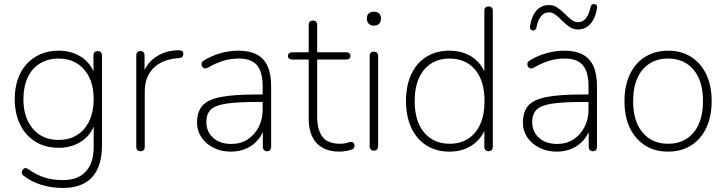

<svg xmlns="http://www.w3.org/2000/svg" viewBox="-20 -743 3598 951"><path d="M290 188Q237 188 186.5 173Q136 158 95 126Q90 122 88.5 116Q87 110 89 104.5Q91 99 95.5 94.5Q100 90 105.5 89.5Q111 89 117 93Q161 124 201.5 136.5Q242 149 291 149Q366 149 405 106.5Q444 64 444 -15V-148H454Q440 -84 390 -47.5Q340 -11 271 -11Q204 -11 155 -41.5Q106 -72 79.5 -126.5Q53 -181 53 -252Q53 -306 68 -350Q83 -394 111.5 -425.5Q140 -457 180 -474.5Q220 -492 271 -492Q340 -492 390 -455.5Q440 -419 454 -355H443V-468Q443 -479 448.5 -484.5Q454 -490 464 -490Q474 -490 479.5 -484.5Q485 -479 485 -468V-22Q485 82 436 135Q387 188 290 188ZM270 -50Q324 -50 363 -75Q402 -100 423 -145.5Q444 -191 444 -252Q444 -344 397 -398.5Q350 -453 270 -453Q217 -453 177.5 -428.5Q138 -404 117 -359Q96 -314 96 -252Q96 -160 143 -105Q190 -50 270 -50Z M676 6Q666 6 660.5 0Q655 -6 655 -16V-468Q655 -479 660.5 -484.5Q666 -490 676 -490Q686 -490 691 -484.5Q696 -479 696 -468V-371H686Q705 -430 753.5 -462Q802 -494 866 -494Q875 -494 881.5 -490.5Q888 -487 888 -477Q888 -467 883 -461.5Q878 -456 866 -455L854 -454Q780 -447 738.5 -404Q697 -361 697 -290V-16Q697 -6 692 0Q687 6 676 6Z M1123 8Q1076 8 1038 -11Q1000 -30 978 -62.5Q956 -95 956 -135Q956 -189 982.5 -219.5Q1009 -250 1073.5 -262.5Q1138 -275 1251 -275H1292V-238H1253Q1154 -238 1099.5 -229.5Q1045 -221 1023.5 -199.5Q1002 -178 1002 -139Q1002 -91 1035.5 -60.5Q1069 -30 1126 -30Q1172 -30 1206.5 -52.5Q1241 -75 1261 -113.5Q1281 -152 1281 -201V-315Q1281 -387 1253 -420Q1225 -453 1163 -453Q1123 -453 1086.5 -442Q1050 -431 1010 -408Q1001 -403 994.5 -404Q988 -405 984 -409.5Q980 -414 978.5 -420.5Q977 -427 979.5 -433Q982 -439 989 -443Q1030 -468 1074 -480Q1118 -492 1161 -492Q1216 -492 1252 -473Q1288 -454 1305.5 -415Q1323 -376 1323 -315V-16Q1323 -6 1318 0Q1313 6 1303 6Q1293 6 1287.5 0Q1282 -6 1282 -16V-121H1293Q1283 -81 1259 -52Q1235 -23 1200.5 -7.5Q1166 8 1123 8Z M1661 8Q1611 8 1577 -11.5Q1543 -31 1526 -67.5Q1509 -104 1509 -156V-448H1428Q1418 -448 1412 -453Q1406 -458 1406 -466Q1406 -474 1412 -479Q1418 -484 1428 -484H1509V-619Q1509 -630 1514.5 -635.5Q1520 -641 1530 -641Q1540 -641 1545.5 -635.5Q1551 -630 1551 -619V-484H1694Q1705 -484 1710.5 -479Q1716 -474 1716 -466Q1716 -458 1710.5 -453Q1705 -448 1694 -448H1551V-165Q1551 -100 1577 -65.5Q1603 -31 1664 -31Q1685 -31 1698.5 -35.5Q1712 -40 1721 -40Q1727 -40 1731.5 -35Q1736 -30 1736 -21Q1736 -16 1733.5 -10.5Q1731 -5 1724 -3Q1714 1 1695.5 4.5Q1677 8 1661 8Z M1832 3Q1822 3 1816.5 -3Q1811 -9 1811 -19V-465Q1811 -476 1816.5 -481.5Q1822 -487 1832 -487Q1842 -487 1847.5 -481.5Q1853 -476 1853 -465V-19Q1853 -9 1848 -3Q1843 3 1832 3ZM1832 -616Q1816 -616 1806.5 -625.5Q1797 -635 1797 -651Q1797 -668 1806.5 -676.5Q1816 -685 1832 -685Q1849 -685 1858 -676.5Q1867 -668 1867 -651Q1867 -635 1858 -625.5Q1849 -616 1832 -616Z M2206 8Q2141 8 2092.5 -22.5Q2044 -53 2017.5 -109.5Q1991 -166 1991 -242Q1991 -319 2017 -375Q2043 -431 2091.5 -461.5Q2140 -492 2206 -492Q2276 -492 2325 -456Q2374 -420 2390 -358H2379V-689Q2379 -700 2384.5 -705.5Q2390 -711 2400 -711Q2410 -711 2415.5 -705.5Q2421 -700 2421 -689V-16Q2421 -6 2415.5 0Q2410 6 2400 6Q2390 6 2384.5 0Q2379 -6 2379 -16V-126H2390Q2374 -65 2325 -28.5Q2276 8 2206 8ZM2207 -31Q2260 -31 2299 -56Q2338 -81 2359 -128.5Q2380 -176 2380 -242Q2380 -342 2333.5 -397.5Q2287 -453 2207 -453Q2154 -453 2115 -428Q2076 -403 2055 -356Q2034 -309 2034 -242Q2034 -142 2081 -86.5Q2128 -31 2207 -31Z M2737 8Q2690 8 2652 -11Q2614 -30 2592 -62.5Q2570 -95 2570 -135Q2570 -189 2596.5 -219.5Q2623 -250 2687.5 -262.5Q2752 -275 2865 -275H2906V-238H2867Q2768 -238 2713.5 -229.5Q2659 -221 2637.5 -199.5Q2616 -178 2616 -139Q2616 -91 2649.5 -60.5Q2683 -30 2740 -30Q2786 -30 2820.5 -52.5Q2855 -75 2875 -113.5Q2895 -152 2895 -201V-315Q2895 -387 2867 -420Q2839 -453 2777 -453Q2737 -453 2700.5 -442Q2664 -431 2624 -408Q2615 -403 2608.5 -404Q2602 -405 2598 -409.5Q2594 -414 2592.5 -420.5Q2591 -427 2593.5 -433Q2596 -439 2603 -443Q2644 -468 2688 -480Q2732 -492 2775 -492Q2830 -492 2866 -473Q2902 -454 2919.5 -415Q2937 -376 2937 -315V-16Q2937 -6 2932 0Q2927 6 2917 6Q2907 6 2901.5 0Q2896 -6 2896 -16V-121H2907Q2897 -81 2873 -52Q2849 -23 2814.5 -7.5Q2780 8 2737 8ZM2620 -592Q2613 -592 2608.5 -597Q2604 -602 2605 -612Q2609 -638 2617 -657.5Q2625 -677 2637 -690.5Q2649 -704 2664.5 -711Q2680 -718 2699 -718Q2723 -718 2741.5 -705Q2760 -692 2776.5 -675.5Q2793 -659 2809 -646Q2825 -633 2843 -633Q2867 -633 2882.5 -652.5Q2898 -672 2905 -708Q2907 -716 2911.5 -719.5Q2916 -723 2922 -723Q2929 -723 2934 -718Q2939 -713 2937 -703Q2932 -669 2919 -645.5Q2906 -622 2887 -609.5Q2868 -597 2843 -597Q2819 -597 2800.5 -610Q2782 -623 2765.5 -639.5Q2749 -656 2733 -669Q2717 -682 2699 -682Q2675 -682 2659.5 -662.5Q2644 -643 2637 -607Q2636 -600 2631 -596Q2626 -592 2620 -592Z M3289 8Q3223 8 3174.5 -23Q3126 -54 3099.5 -110Q3073 -166 3073 -242Q3073 -299 3088 -345Q3103 -391 3131.5 -424Q3160 -457 3200 -474.5Q3240 -492 3289 -492Q3355 -492 3403.5 -461Q3452 -430 3478.5 -374Q3505 -318 3505 -242Q3505 -185 3490 -139Q3475 -93 3446.5 -60Q3418 -27 3378.5 -9.5Q3339 8 3289 8ZM3289 -31Q3342 -31 3381 -56Q3420 -81 3441 -128.5Q3462 -176 3462 -242Q3462 -342 3415.5 -397.5Q3369 -453 3289 -453Q3236 -453 3197 -428Q3158 -403 3137 -356Q3116 -309 3116 -242Q3116 -142 3163 -86.5Q3210 -31 3289 -31Z"/></svg>

Font: Nunito ExtraLight
Style: Regular
Weight: 200
Designer: Vernon Adams
Foundry: Vernon Adams
Version: Version 3.602;April 4, 2023;FontCreator 14.0.0.2856 64-bit